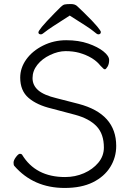

<svg xmlns="http://www.w3.org/2000/svg" viewBox="-20 -912 657 950"><path d="M466 -742Q460 -742 443 -757Q426 -772 325 -835Q221 -769 205 -755.5Q189 -742 183 -742Q170 -742 170 -752Q170 -758 187.5 -779.5Q205 -801 250 -847Q270 -867 280.5 -877.5Q291 -888 300.5 -890Q310 -892 331 -892Q352 -892 363 -880.5Q374 -869 395 -850Q442 -804 460.5 -781.5Q479 -759 479 -754Q479 -742 466 -742ZM494 -182Q494 -249 458 -287Q422 -325 352 -344L235 -375Q163 -392 121.5 -427.5Q80 -463 80 -528Q80 -576 110 -618Q140 -660 193 -686.5Q246 -713 307.5 -713Q369 -713 416.5 -696.5Q464 -680 492 -657.5Q520 -635 520 -615Q520 -595 512 -582Q504 -569 499 -569Q494 -569 489 -575L477 -587Q442 -631 371 -651Q341 -659 304.5 -659Q268 -659 228 -640Q188 -621 164.5 -591Q141 -561 141 -525.5Q141 -490 169 -465.5Q197 -441 260 -426L369 -398Q555 -349 555 -190Q555 -133 525.5 -85.5Q496 -38 439.5 -10Q383 18 300 18Q146 18 51 -91Q47 -95 47 -107Q47 -119 59 -135Q71 -151 78.5 -151Q86 -151 89 -147Q156 -36 302 -36Q352 -36 395.5 -55Q439 -74 466.5 -107Q494 -140 494 -182Z"/></svg>

Font: Moon Stars Kai T Light
Style: Regular
Weight: 300
Designer: GuiWonder
Version: Version 1.101